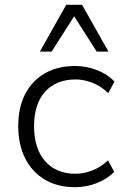

<svg xmlns="http://www.w3.org/2000/svg" viewBox="-20 -772 521 800"><path d="M293 8Q220 8 167 -23.5Q114 -55 85 -112Q56 -169 56 -247Q56 -324 85 -380Q114 -436 167 -466.5Q220 -497 293 -497Q340 -497 384 -480Q428 -463 457 -432L431 -384Q401 -413 365 -427Q329 -441 296 -441Q214 -441 168 -390Q122 -339 122 -246Q122 -153 168 -100.5Q214 -48 295 -48Q329 -48 365 -62Q401 -76 430 -104L456 -56Q427 -26 383 -9Q339 8 293 8ZM146 -557 256 -752H322L432 -557H383L289 -704L195 -557Z"/></svg>

Font: Nunito Sans 10pt Light
Style: Regular
Weight: 300
Designer: Vernon Adams
Foundry: Vernon Adams
Version: Version 3.101;gftools[0.9.27]